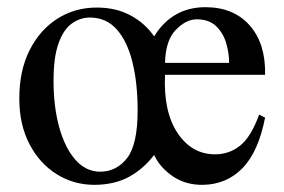

<svg xmlns="http://www.w3.org/2000/svg" viewBox="-20 -499 791 534"><path d="M245.1 15.1Q186 15.6 138.2 -14.2Q90.3 -43.9 62 -98.1Q33.7 -152.3 33.7 -225.1Q33.7 -302.7 62.3 -359.4Q90.8 -416 139.6 -447Q188.5 -478 249 -478Q302.2 -478 342.5 -456.5Q382.8 -435.1 408.7 -397.9Q459 -479 551.3 -479Q629.9 -479 674.6 -428.2Q719.2 -377.4 717.3 -291H439Q434.1 -189 473.6 -129.4Q513.2 -69.8 578.1 -69.8Q617.7 -69.8 647.9 -94Q678.2 -118.2 700.7 -180.2L717.3 -171.9Q698.7 -76.7 654.3 -31.2Q609.9 14.2 543.9 15.1Q496.1 15.6 460.4 -8.8Q424.8 -33.2 408.7 -67.9Q378.9 -29.3 339.6 -7.6Q300.3 14.2 245.1 15.1ZM258.8 -21.5Q303.7 -21.5 333.3 -59.1Q362.8 -96.7 362.8 -191.9Q362.8 -267.6 348.4 -325.9Q334 -384.3 304.7 -417.2Q275.4 -450.2 230 -450.2Q202.6 -450.2 179.4 -433.3Q156.2 -416.5 142.6 -377.9Q128.9 -339.4 128.9 -273.9Q128.9 -203.1 144.5 -145.8Q160.2 -88.4 189.5 -54.9Q218.8 -21.5 258.8 -21.5ZM439 -324.2H617.2Q617.2 -351.6 608.9 -379.6Q600.6 -407.7 580.8 -426.5Q561 -445.3 526.9 -445.3Q497.6 -445.3 469 -416Q440.4 -386.7 439 -324.2Z"/></svg>

Font: Nuosu SIL
Style: Regular
Weight: 400
Designer: Peter Constable, Alex Kotlar, Peter Martin
Foundry: SIL International
Version: Version 2.300